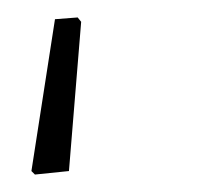

<svg xmlns="http://www.w3.org/2000/svg" viewBox="-20 16 249 220"><path d="M20 216 16 212 43 38 69 36 73 41 59 212Z"/></svg>

Font: Alegreya Sans SC Light
Style: Italic
Weight: 300
Italic angle: -7°
Designer: Juan Pablo del Peral
Foundry: Huerta Tipografica
Version: Version 2.007